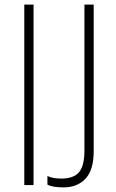

<svg xmlns="http://www.w3.org/2000/svg" viewBox="-20 -800 500 830"><path d="M345 -150V-780H385V-145Q385 -66 350 -28Q315 10 255 10Q206 10 185 -2V-39Q209 -28 245 -28Q298 -28 321.5 -55.5Q345 -83 345 -150ZM125 -780V0H85V-780Z"/></svg>

Font: Cooper Hewitt
Style: Light
Weight: 703
Designer: Village Type and Design LLC
Foundry: Cooper Hewitt Smithsonian Design Museum
Version: 1.000